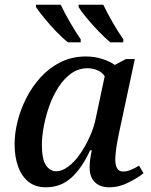

<svg xmlns="http://www.w3.org/2000/svg" viewBox="-20 -786 643 816"><path d="M175 10Q130 10 100.5 -14Q71 -38 56.5 -79.5Q42 -121 42 -173Q42 -220 55 -271.5Q68 -323 93 -371.5Q118 -420 154.5 -459.5Q191 -499 239 -522.5Q287 -546 345 -546Q382 -546 414.5 -535.5Q447 -525 468 -510L515 -535H553L485 -217Q483 -206 479 -185.5Q475 -165 472.5 -143Q470 -121 470 -108Q470 -57 503 -57Q519 -57 536 -64Q553 -71 571 -82L590 -50Q567 -31 526.5 -10.5Q486 10 444 10Q406 10 383.5 -11.5Q361 -33 361 -73Q361 -91 363 -107Q365 -123 370 -147H363Q328 -71 283 -30.5Q238 10 175 10ZM219 -58Q243 -58 269.5 -77.5Q296 -97 319.5 -130.5Q343 -164 361.5 -205Q380 -246 388 -288L425 -462Q414 -479 394 -487.5Q374 -496 352 -496Q314 -496 283 -474Q252 -452 228.5 -415.5Q205 -379 189.5 -335.5Q174 -292 166 -248.5Q158 -205 158 -170Q158 -109 175.5 -83.5Q193 -58 219 -58ZM449 -606Q427 -624 399.5 -652.5Q372 -681 348 -710Q324 -739 314 -756V-766H419Q435 -732 459 -690.5Q483 -649 504 -619V-606ZM269 -606Q246 -624 218.5 -652.5Q191 -681 167.5 -710Q144 -739 133 -756V-766H238Q254 -732 278 -690.5Q302 -649 323 -619V-606Z"/></svg>

Font: Noto Serif Medium
Style: Italic
Weight: 500
Italic angle: -12°
Designer: Monotype Design Team
Foundry: Monotype Imaging Inc.
Version: Version 2.014; ttfautohint (v1.8.4.7-5d5b)